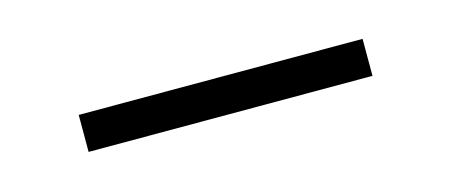

<svg xmlns="http://www.w3.org/2000/svg" viewBox="-23 -783 435 186"><g transform="rotate(-15 195.0 -690.5)"><path d="M53.2 -671.9V-709H337.9V-671.9Z"/></g></svg>

Font: Rawline Light
Style: Regular
Weight: 300
Designer: Matt McInerney, Pablo Impallari, Rodrigo Fuenzalida
Foundry: Matt McInerney, Pablo Impallari, Rodrigo Fuenzalida
Version: Version 4.020;PS 004.020;hotconv 1.0.88;makeotf.lib2.5.64775